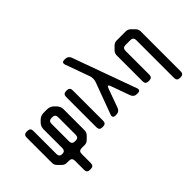

<svg xmlns="http://www.w3.org/2000/svg" viewBox="-119 -1172 1848 1848"><g transform="rotate(-45 804.5 -248.0)"><path d="M221 174Q221 214 261 214H273Q313 214 313 174V49Q313 9 353 9H393Q422 9 442 -11L474 -43Q494 -65 494 -93V-377Q494 -417 466 -445L449 -462Q421 -490 381 -490H334Q294 -490 266 -462L249 -445Q221 -417 221 -377V-122Q221 -82 181 -82Q141 -82 141 -122V-437Q141 -477 101 -477H90Q50 -477 50 -437V-93Q50 -64 70 -44L103 -11Q123 9 152 9H181Q221 9 221 49ZM313 -122V-361Q313 -401 353 -401H363Q403 -401 403 -361V-122Q403 -82 363 -82H353Q313 -82 313 -122Z M635 9H645Q685 9 685 -31V-445Q685 -485 645 -485H635Q595 -485 595 -445V-31Q595 9 635 9Z M774 -6Q774 18 803 18H817Q857 18 871 -20L942 -216Q949 -235 957 -235Q966 -235 972 -216L1043 -20Q1057 18 1097 18H1111Q1140 18 1140 -6Q1140 -13 1137 -20L901 -672Q887 -710 847 -710H834Q805 -710 805 -686Q805 -680 808 -672L898 -423Q904 -407 904 -385Q904 -365 898 -347L777 -20Q774 -13 774 -6Z M1262 10H1273Q1313 10 1313 -30V-354Q1313 -394 1353 -394H1419Q1459 -394 1459 -354V161Q1459 201 1499 201H1509Q1549 201 1549 161V-383Q1549 -412 1529 -432L1497 -464Q1476 -485 1448 -485H1324Q1295 -485 1275 -465L1242 -432Q1222 -412 1222 -383V-30Q1222 10 1262 10Z"/></g></svg>

Font: WDXL Lubrifont SC
Style: Regular
Weight: 400
Designer: [WDXL Lubrifont] Copyright 2020-2022 (c) NightFurySL2001, Skr-ZERO; [ZCOOL QingKe HuangYou] Copyright 2018-2022 (c) The 
Version: Version 2.001;hotconv 1.1.1;makeotfexe 2.6.0